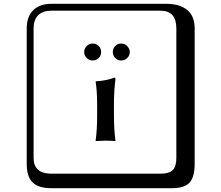

<svg xmlns="http://www.w3.org/2000/svg" viewBox="-20 -774 1160 1006"><path d="M571 -501Q571 -520 584 -533Q597 -546 615 -546Q627 -546 637 -540Q647 -534 653.5 -523.5Q660 -513 660 -501Q660 -483 646.5 -470Q633 -457 615 -457Q597 -457 584 -470Q571 -483 571 -501ZM421 -501Q421 -520 434.5 -533Q448 -546 466 -546Q484 -546 497 -533Q510 -520 510 -501Q510 -483 497 -470Q484 -457 466 -457Q448 -457 434.5 -470Q421 -483 421 -501ZM489 -214Q489 -302 481 -346L483 -348Q542 -352 578 -367Q585 -367 585 -359Q577 -298 577 -226V-173Q577 -94 585 -37L583 -35Q558 -37 533 -37L482 -35L481 -37Q489 -92 489 -173ZM249 -718Q204 -718 180 -694Q156 -670 156 -625V53Q156 136 249 136H821Q866 136 885 117Q904 98 904 53V-625Q904 -718 821 -718ZM1000 84Q1000 153 973.5 182.5Q947 212 881 212H249Q181 212 150.5 181.5Q120 151 120 84V-625Q120 -687 154 -720.5Q188 -754 249 -754H851Q921 -754 960.5 -722Q1000 -690 1000 -625Z"/></svg>

Font: Libertinus Keyboard
Style: Regular
Weight: 700
Designer: Philipp H. Poll
Foundry: Khaled Hosny
Version: Version 6.7